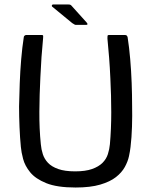

<svg xmlns="http://www.w3.org/2000/svg" viewBox="-20 -829 674 856"><path d="M317 7Q234 7 186 -12.5Q138 -32 114.5 -61Q91 -90 83 -120.5Q75 -151 73 -174Q69 -215 67 -263Q65 -311 65 -355Q66 -404 68 -458Q70 -512 74.5 -565Q79 -618 86 -663Q86 -667 89.5 -670Q93 -673 97 -673Q114 -673 131 -673Q148 -673 165 -673Q171 -673 172 -671Q173 -669 172 -657Q168 -617 165 -574Q162 -531 160 -485Q156 -406 155.5 -330.5Q155 -255 162 -186Q164 -163 171 -141.5Q178 -120 194 -103Q210 -86 239.5 -75.5Q269 -65 315 -65Q361 -65 390.5 -75.5Q420 -86 437 -103Q454 -120 461 -142Q468 -164 470 -186Q476 -254 476 -328Q476 -402 472 -480Q470 -527 466.5 -571.5Q463 -616 459 -657Q459 -669 460 -671Q461 -673 467 -673Q485 -673 502.5 -673Q520 -673 537 -673Q543 -673 545.5 -670Q548 -667 549 -663Q556 -618 560.5 -565.5Q565 -513 567 -459.5Q569 -406 569 -358Q570 -313 568.5 -264.5Q567 -216 562 -174Q560 -156 555 -132.5Q550 -109 536.5 -84.5Q523 -60 497 -39.5Q471 -19 427 -6Q383 7 317 7ZM319 -718Q314 -718 311 -720.5Q308 -723 302 -726L212 -800Q210 -802 211.5 -805.5Q213 -809 216 -809H285Q292 -809 295 -807Q298 -805 302 -800L366 -729Q370 -725 370 -721.5Q370 -718 364 -718Z"/></svg>

Font: Glory Thin Medium
Style: Regular
Weight: 500
Version: Version 1.011